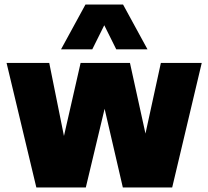

<svg xmlns="http://www.w3.org/2000/svg" viewBox="-20 -828 920 848"><path d="M690.5 -550H871L740.5 0H522.5L442 -347.5L359 0H140.5L9 -550H197.5L262.5 -227.5L336 -550H554L622.5 -238ZM631.5 -610H493.5L440.5 -716.5L387.5 -610H249.5L357.5 -808H523.5Z"/></svg>

Font: Encode Sans Semi Condensed Black
Style: Regular
Weight: 900
Width: 4
Designer: Multiple Designers
Foundry: Impallari Type
Version: Version 2.000